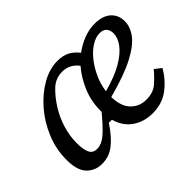

<svg xmlns="http://www.w3.org/2000/svg" viewBox="-104 -743 977 977"><g transform="rotate(-45 385.0 -254.0)"><path d="M146 -155Q146 -108 157.5 -84Q169 -60 199 -60Q217 -60 236 -69Q255 -78 281.5 -103.5Q308 -129 348 -177Q348 -179 348 -180.5Q348 -182 348 -184Q348 -252 373 -312.5Q398 -373 438 -419Q404 -464 351 -464Q303 -464 269 -432Q235 -400 206 -354Q179 -312 162.5 -259.5Q146 -207 146 -155ZM623 -468Q596 -468 566 -449.5Q536 -431 509.5 -398.5Q483 -366 463.5 -324Q444 -282 438 -236Q523 -259 574.5 -289.5Q626 -320 650 -353Q674 -386 674 -416Q674 -440 662 -454Q650 -468 623 -468ZM527 12Q466 12 420 -19.5Q374 -51 357 -112H335Q292 -48 252.5 -18Q213 12 163 12Q115 12 82 -21Q49 -54 49 -131Q49 -206 77.5 -275.5Q106 -345 153.5 -400Q201 -455 258 -487.5Q315 -520 371 -520Q409 -520 435.5 -507.5Q462 -495 487 -464Q522 -490 561 -505Q600 -520 640 -520Q697 -520 727.5 -492.5Q758 -465 758 -420Q758 -380 729 -341Q700 -302 630 -265.5Q560 -229 436 -196Q438 -126 471.5 -93Q505 -60 552 -60Q603 -60 632.5 -85.5Q662 -111 690 -144L725 -116Q694 -62 645 -25Q596 12 527 12Z"/></g></svg>

Font: Source Serif 4 Caption
Style: Italic
Weight: 400
Italic angle: -12°
Designer: Frank Grießhammer
Foundry: Adobe Systems Incorporated
Version: Version 4.004;hotconv 1.0.117;makeotfexe 2.5.65602